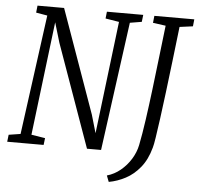

<svg xmlns="http://www.w3.org/2000/svg" viewBox="-60 -804 1065 1032"><g transform="rotate(5 473.0 -288.0)"><path d="M2 0 6.5 -38 70 -48 157.5 -694.5 96.5 -705 100.5 -743H244L442.5 -185L471 -87L544.5 -694L471 -706L475 -743H671L666.5 -705L603 -694.5L508.5 0H432.5L235 -554.5L203 -662L128.5 -49L203 -37L198.5 0ZM564.5 167.5 551.5 134Q591.5 122.5 624.2 95.5Q657 68.5 679.5 32Q702 -4.5 710 -44Q722 -103 733.2 -182Q744.5 -261 755.2 -349.2Q766 -437.5 776.2 -526.5Q786.5 -615.5 796 -695.5L727 -705L731 -743H946.5L942.5 -705L871 -695.5Q859.5 -597 848.8 -506Q838 -415 828.2 -336Q818.5 -257 810 -195Q801.5 -133 795.2 -92.2Q789 -51.5 784.5 -37Q766.5 29 732 71.2Q697.5 113.5 654.2 136.2Q611 159 564.5 167.5Z"/></g></svg>

Font: Merriweather 24pt SemiCondensed Light
Style: Italic
Weight: 300
Width: 4
Italic angle: -7.8°
Designer: Eben Sorkin
Foundry: Eben Sorkin
Version: Version 2.101